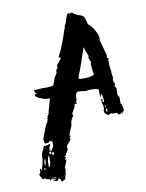

<svg xmlns="http://www.w3.org/2000/svg" viewBox="-81 -524 630 826"><g transform="rotate(-10 234.0 -111.5)"><path d="M75 49Q84 24 92.5 2.5Q101 -19 105 -19Q107 -19 108 -20Q106 -20 104 -22Q104 -25 106.5 -26.5Q109 -28 109 -32V-34L106 -32Q106 -37 108.5 -37Q111 -37 111 -40H109Q109 -45 112.5 -48Q116 -51 117 -57L118 -63L133 -117L132 -118Q131 -118 130 -118.5Q129 -119 128 -119H113Q110 -120 103 -122.5Q96 -125 89 -128Q82 -131 77 -135Q72 -139 72 -142Q72 -147 74.5 -147Q77 -147 82 -149Q72 -153 72 -165H78Q79 -165 84 -165.5Q89 -166 94 -166Q99 -166 103.5 -166.5Q108 -167 109 -167H123Q124 -167 129.5 -167Q135 -167 142 -167.5Q149 -168 154.5 -170Q160 -172 160 -176V-178L170 -205L180 -219L182 -237L187 -236L189 -254L210 -280L201 -287L211 -307Q212 -307 216 -317Q220 -327 225.5 -341Q231 -355 236.5 -370.5Q242 -386 245 -397L250 -408Q249 -409 249 -409Q249 -411 250.5 -415Q252 -419 257 -427Q258 -429 259.5 -434.5Q261 -440 263 -446.5Q265 -453 267.5 -458.5Q270 -464 274 -466L279 -463Q278 -463 282 -463.5Q286 -464 290 -466Q300 -457 308 -453.5Q316 -450 322.5 -448Q329 -446 334 -443Q339 -440 342 -432Q342 -430 345.5 -420Q349 -410 349 -406V-405Q366 -391 377.5 -370Q389 -349 389 -334L388 -328L406 -261V-246Q412 -246 412 -243Q410 -241 410 -238L408 -234L410 -232V-206H412Q412 -204 411 -202Q410 -200 410 -198L414 -194Q413 -190 413 -183Q413 -176 414 -170.5Q415 -165 417 -159Q414 -157 414 -149Q414 -146 415 -145.5Q416 -145 416 -143Q416 -140 415 -138L420 -140L417 -136L420 -132L417 -123Q417 -119 420.5 -116Q424 -113 424 -108Q422 -108 422 -106V-105Q422 -102 423 -101.5Q424 -101 424 -99L422 -95Q422 -84 423 -82Q424 -80 429 -72V-68V-43Q431 -41 432.5 -40.5Q434 -40 434 -38Q434 -37 433 -36L435 -33Q435 -28 436.5 -23.5Q438 -19 438 -17Q438 -10 433.5 -7.5Q429 -5 429 1Q428 1 427.5 -2Q427 -5 423 -5Q423 0 422.5 0.5Q422 1 418 1H413Q411 1 409.5 -3Q408 -7 406 -7H389Q385 -7 385 -8.5Q385 -10 383 -10Q379 -10 377 -7.5Q375 -5 370 -5Q352 -9 352 -28Q352 -30 353.5 -31.5Q355 -33 355 -34Q355 -47 352 -56.5Q349 -66 349 -78Q352 -78 353 -76.5Q354 -75 356 -73Q354 -73 354 -68Q354 -64 361 -62Q361 -64 360.5 -64Q360 -64 360 -65Q360 -66 360.5 -66.5Q361 -67 361 -68Q360 -71 360 -75.5Q360 -80 359 -85L357 -97L355 -100L354 -91L352 -96L348 -83Q348 -86 347.5 -91.5Q347 -97 347 -103V-119Q346 -121 340.5 -122.5Q335 -124 328.5 -124.5Q322 -125 316 -125Q310 -125 307 -125Q302 -125 299 -124Q296 -123 291 -123Q285 -123 278 -124.5Q271 -126 268 -126H258Q252 -126 249.5 -121Q247 -116 246 -109.5Q245 -103 245 -97Q245 -91 244 -89L240 -81L246 -79L244 -76H234Q234 -69 229 -59Q224 -49 220 -43L218 -40Q218 -39 217.5 -38Q217 -37 217 -36V-34Q217 -31 220 -28Q215 -23 211 -14.5Q207 -6 205 2V11Q201 22 195 34.5Q189 47 189 56H195Q193 59 190 59Q187 59 187 63H188Q190 63 190 67Q190 73 186.5 76.5Q183 80 179.5 83.5Q176 87 172.5 92Q169 97 169 106L172 108Q172 111 166 120Q160 129 158 134Q158 137 152 138Q152 141 154 141Q156 141 158 142Q156 146 154 148Q152 150 152 154L158 152Q158 156 156.5 157Q155 158 155 161V162L144 189H147L143 219Q140 223 140 225.5Q140 228 138 233L139 234Q139 236 134.5 237Q130 238 125 243Q123 243 120.5 240Q118 237 118 235Q118 234 119 233Q114 230 114 229Q114 228 110 228L107 232Q105 238 105 237L83 234L102 228Q100 227 90.5 226.5Q81 226 78 226Q76 228 76 229Q76 230 73 230V223Q72 224 71 224Q69 224 64 222.5Q59 221 55 221V216Q48 216 44 219Q39 214 35.5 206.5Q32 199 30 197Q37 193 37.5 187Q38 181 38 173H41L46 183Q48 170 52.5 155Q57 140 57 129V118L60 106Q64 98 66 94Q68 90 70 83L73 79H84L100 74V79L94 90V101L101 107Q101 102 106.5 95.5Q112 89 112 85V69Q112 66 109.5 64.5Q107 63 105 63H100L94 69H78ZM276 -178H289Q293 -178 301.5 -178Q310 -178 318.5 -179.5Q327 -181 333 -184Q339 -187 339 -192H335V-206Q334 -206 334 -207V-213H332Q332 -215 333 -216Q334 -217 334 -219V-221L329 -222Q332 -222 334 -224L332 -232V-234Q332 -236 333 -236.5Q334 -237 334 -240Q334 -246 330.5 -252Q327 -258 327 -263L329 -270L318 -297V-299Q318 -301 316 -305Q314 -309 314 -310Q305 -284 294 -250.5Q283 -217 272 -192L270 -180ZM82 129Q82 131 80 139L78 145V173L84 168Q84 163 85.5 159Q87 155 87 151V123ZM68 131Q66 136 64 141Q62 146 62 151V166L68 151ZM362 -29V-26Q362 -19 367 -19Q367 -20 367.5 -22.5Q368 -25 368 -27Q368 -33 364 -33Q362 -33 362 -29ZM105 112Q101 112 101 118Q101 123 105 123Q110 123 110 118Q110 112 105 112ZM94 107Q90 107 90 113Q90 118 94 118Q99 118 99 113Q99 107 94 107ZM102 221Q102 220 93.5 220Q85 220 84 220Q83 220 83 221L84 223H91Q95 223 98.5 223Q102 223 102 221ZM62 178Q62 173 59 173Q57 173 57 178Q57 182 59 182Q62 182 62 178ZM361 -50V-47V-41V-39H363Q363 -41 363.5 -42Q364 -43 364 -45Q364 -48 361 -50ZM138 219H140L138 216ZM127 236V234H125Z"/></g></svg>

Font: East Sea Dokdo Cyrillic
Style: Regular
Weight: 400
Version: Version 1.00 July 4, 2018, initial release